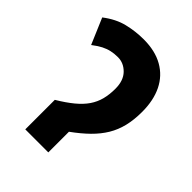

<svg xmlns="http://www.w3.org/2000/svg" viewBox="-168 -639 723 723"><g transform="rotate(45 194.0 -277.5)"><path d="M169.9 -555.2Q231 -555.2 273.2 -531.2Q315.4 -507.3 337.2 -463.1Q358.9 -418.9 358.9 -357.9Q358.9 -315.4 350.6 -281.2Q342.3 -247.1 325 -218.3Q307.6 -189.5 280.8 -163.1Q253.9 -136.7 216.8 -109.9V0H94.2V-157.2Q131.8 -179.7 157.2 -200.7Q182.6 -221.7 197.8 -243.9Q212.9 -266.1 219.5 -291.5Q226.1 -316.9 226.1 -348.1Q226.1 -391.6 202.9 -415.3Q179.7 -439 148.9 -439Q130.4 -439 114 -435.5Q97.7 -432.1 81.1 -423.6Q64.5 -415 44.9 -399.9L1 -502.9Q42.5 -534.7 84.7 -544.9Q127 -555.2 169.9 -555.2Z"/></g></svg>

Font: Open Sans Condensed
Style: Regular
Weight: 400
Width: 3
Designer: Monotype Design Team
Foundry: Monotype Imaging Inc.
Version: Version 3.000